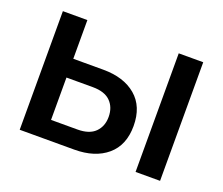

<svg xmlns="http://www.w3.org/2000/svg" viewBox="-92 -653 915 788"><g transform="rotate(20 365.5 -259.0)"><path d="M59 0V-518H166V-349H297Q387 -349 440 -304Q493 -259 493 -174Q493 -90 440 -45Q387 0 297 0ZM166 -82H281Q333 -82 358.5 -107.5Q384 -133 384 -174Q384 -216 358.5 -241.5Q333 -267 281 -267H166ZM565 0V-518H672V0Z"/></g></svg>

Font: TikTok Sans 24pt Medium
Style: Regular
Weight: 500
Version: Version 4.000